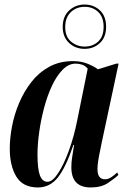

<svg xmlns="http://www.w3.org/2000/svg" viewBox="-20 -815 563 845"><path d="M147 10Q81 10 52 -37.5Q23 -85 23 -161Q23 -207 33 -259.5Q43 -312 64.5 -362.5Q86 -413 118.5 -454.5Q151 -496 196.5 -521Q242 -546 301 -546Q337 -546 365.5 -534.5Q394 -523 411 -510L492 -535H502L428 -189Q426 -176 421 -154Q416 -132 412.5 -109.5Q409 -87 409 -71Q409 -26 442 -26Q456 -26 469 -34.5Q482 -43 496 -56L501 -45Q483 -28 454 -9Q425 10 379 10Q294 10 294 -79Q294 -103 298 -126Q302 -149 306 -177H303Q270 -79 235 -34.5Q200 10 147 10ZM189 -15Q211 -15 236 -53Q261 -91 283.5 -153Q306 -215 320 -286L366 -513Q355 -526 341 -530.5Q327 -535 313 -535Q282 -535 255.5 -508Q229 -481 208.5 -437Q188 -393 174 -340Q160 -287 152.5 -233.5Q145 -180 145 -136Q145 -72 155.5 -43.5Q166 -15 189 -15ZM352 -600Q312 -600 284 -626Q256 -652 256 -697Q256 -742 284 -768.5Q312 -795 352 -795Q392 -795 419.5 -769.5Q447 -744 447 -697Q447 -651 419.5 -625.5Q392 -600 352 -600ZM353 -610Q388 -610 412 -632Q436 -654 436 -697Q436 -740 412 -762.5Q388 -785 353 -785Q316 -785 291.5 -761.5Q267 -738 267 -696Q267 -653 293 -631.5Q319 -610 353 -610Z"/></svg>

Font: Noto Serif Display ExtraCondensed
Style: Bold Italic
Weight: 700
Width: 2
Italic angle: -12°
Designer: Monotype Design Team
Foundry: Monotype Imaging Inc.
Version: Version 2.009